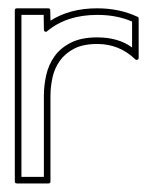

<svg xmlns="http://www.w3.org/2000/svg" viewBox="-20 -424 349 455"><path d="M94.2 -404.3Q99.1 -404.3 99.1 -399.4L99.6 -375Q145.5 -404.3 210.4 -404.3Q236.3 -404.3 260 -399.4Q283.7 -394.5 305.7 -384.3Q308.6 -383.3 308.6 -379.9V-287.1Q308.6 -283.7 305.7 -282.5Q302.7 -281.2 300.3 -283.7Q262.7 -319.8 210.4 -319.8Q177.2 -319.8 156 -308.8Q134.8 -297.9 122.1 -280.3Q109.4 -262.7 104.5 -240.7Q99.6 -218.8 99.6 -196.8V5.9Q99.6 10.7 94.7 10.7H20Q15.1 10.7 15.1 5.9V-399.4Q15.1 -404.3 20 -404.3ZM30.8 -388.7V-4.9H84V-196.8Q84 -221.7 89.6 -246.3Q95.2 -271 109.4 -290.8Q123.5 -310.5 148.2 -323Q172.9 -335.4 210.4 -335.4Q260.7 -335.4 293 -311.5V-373Q274.4 -380.9 254.2 -384.8Q233.9 -388.7 210.4 -388.7Q138.2 -388.7 91.8 -350.1Q89.4 -347.7 86.7 -349.1Q84 -350.6 84 -354L83.5 -388.7Z"/></svg>

Font: Fibel Sued Kontur LRS
Style: Regular
Weight: 400
Designer: Peter Wiegel
Foundry: Peter Wiegel
Version: Version 000.000